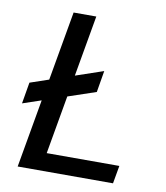

<svg xmlns="http://www.w3.org/2000/svg" viewBox="-80 -767 720 833"><g transform="rotate(10 280.5 -350.0)"><path d="M25 -273 41 -367 352 -473 336 -378ZM54 0 177 -700H277L168 -79H488L474 0Z"/></g></svg>

Font: DM Sans 24pt Medium
Style: Italic
Weight: 500
Italic angle: -10°
Designer: Colophon Foundry, Jonny Pinhorn
Foundry: Colophon Foundry
Version: Version 4.004;gftools[0.9.30]